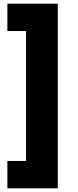

<svg xmlns="http://www.w3.org/2000/svg" viewBox="-20 -800 421 1040"><path d="M121 72H20V220H293V-780H20V-632H121Z"/></svg>

Font: Jost ExtraBold
Style: Regular
Weight: 800
Version: Version 3.710